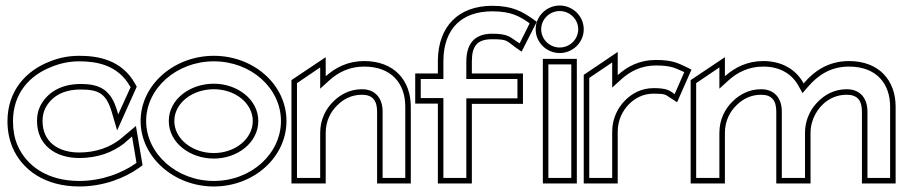

<svg xmlns="http://www.w3.org/2000/svg" viewBox="-20 -664 3276 695"><path d="M7 -225C7 -192 13 -160 25 -131C60 -48 144 11 267 11C354 11 431 -19 484 -57L496 -66L472 -208L415 -160C379 -132 329 -112 267 -112C189.6 -112 134 -151.1 134 -226C134 -242 137 -258 144 -272C164 -311 204 -340 272 -340C338 -340 365 -325 385 -257L404 -192L475 -350L469 -361C420 -449 332 -462 267 -462C229 -462 194 -455 162 -442C74 -409 7 -335 7 -225ZM27 -225C27 -326 87 -392 169 -423C199 -435 231 -442 267 -442C330 -442 407 -429 451 -351L453 -349L408 -250L404 -263C382 -338 343 -360 272 -360C198 -360 150 -327 126 -281C117 -263 114 -245 114 -226C114 -139.9 179.5 -92 267 -92C334 -92 388 -113 428 -144L458 -170L474 -75L472 -73C423 -38 349 -9 267 -9C151 -9 75 -64 43 -139C32 -165 27 -194 27 -225Z M489 -226C489 -95 610 11 754 11C899 11 1017 -95 1017 -226C1017 -357 899 -462 754 -462C610 -462 489 -357 489 -226ZM509 -226C509 -344 619 -442 754 -442C890 -442 997 -344 997 -226C997 -108 890 -9 754 -9C619 -9 509 -108 509 -226ZM591 -226C591 -147 668 -90 754 -90C840 -90 915 -148 915 -226C915 -304 839 -361 754 -361C668 -361 591 -305 591 -226ZM611 -226C611 -290 675 -341 754 -341C832 -341 895 -290 895 -226C895 -162 832 -110 754 -110C675 -110 611 -162 611 -226Z M1035 0H1159V-183C1159 -226 1177 -260 1201 -283C1222 -304 1251 -321 1290 -321C1328 -321 1345 -301 1345 -260V0H1467V-278C1467 -372 1408 -443 1298 -443C1240 -443 1195 -420 1159 -388V-457L1035 -374ZM1055 -20V-363L1139 -420V-343L1172 -373C1205 -403 1246 -423 1298 -423C1397 -423 1447 -362 1447 -278V-20H1365V-260C1365 -308 1339 -341 1290 -341C1245 -341 1210 -320 1187 -297C1160 -271 1139 -232 1139 -183V-20Z M1483 -289H1565V0H1688V-288H1873V-398H1688V-441C1688 -499 1708 -522 1762 -522C1818 -522 1813 -516 1844 -494L1868 -477L1923 -585L1905 -598C1871 -621 1836 -643 1762 -643C1640 -643 1567 -569 1565 -447V-398H1483ZM1503 -309V-378H1585V-447C1587 -559 1650 -623 1762 -623C1832 -623 1861 -604 1894 -582L1897 -579L1861 -507C1828.2 -526.7 1824.3 -542 1762 -542C1698 -542 1668 -506 1668 -441V-378H1853V-308H1668V-20H1585V-309Z M1919 -558C1919 -510 1959 -472 2006 -472C2053 -472 2093 -510 2093 -558C2093 -606 2053 -644 2006 -644C1959 -644 1919 -606 1919 -558ZM1939 -558C1939 -595 1970 -624 2006 -624C2042 -624 2073 -595 2073 -558C2073 -521 2042 -492 2006 -492C1970 -492 1939 -521 1939 -558ZM1945 0H2068V-451H1945ZM1965 -20V-431H2048V-20Z M2093 0H2216V-187C2216 -230 2234 -264 2257 -287C2278 -308 2307 -325 2346 -325C2389 -325 2389 -321 2406 -310L2431 -294L2483 -412L2461 -423C2435 -435 2414 -447 2354 -447C2296 -447 2251 -424 2216 -392V-476L2093 -393ZM2113 -20V-382L2196 -438V-347L2229 -377C2261 -406 2302 -427 2354 -427C2414.9 -427 2426.7 -415.1 2457 -403L2422 -323C2404.7 -336.9 2392.2 -345 2346 -345C2301 -345 2267 -325 2243 -301C2217 -275 2196 -236 2196 -187V-20Z M2480 0H2604V-183C2604 -226 2622 -260 2646 -283C2667 -304 2696 -321 2735 -321C2773 -321 2790 -301 2790 -260V0H2914V-183C2914 -209 2921 -231 2931 -250C2951.1 -287.3 2989.6 -321 3045 -321C3083 -321 3100 -301 3100 -260V0H3222V-278C3222 -372 3163 -443 3053 -443C2979 -443 2927 -407 2889 -362C2862 -412 2811 -443 2743 -443C2685 -443 2640 -420 2604 -388V-457L2480 -374ZM2500 -20V-363L2584 -420V-343L2617 -373C2650 -403 2691 -423 2743 -423C2805 -423 2848 -395 2871 -352L2885 -327L2904 -349C2940 -391 2986 -423 3053 -423C3152 -423 3202 -362 3202 -278V-20H3120V-260C3120 -308 3094 -341 3045 -341C3000 -341 2966 -321 2942 -297C2931 -286 2921 -274 2913 -259C2902 -238 2894 -213 2894 -183V-20H2810V-260C2810 -308 2784 -341 2735 -341C2690 -341 2655 -320 2632 -297C2605 -271 2584 -232 2584 -183V-20Z"/></svg>

Font: Charger Pro
Style: Ol
Weight: 900
Designer: Jasper
Foundry: Cannot Into Space Fonts
Version: Version 1.09